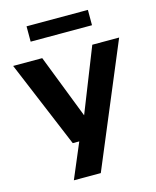

<svg xmlns="http://www.w3.org/2000/svg" viewBox="-140 -852 947 1167"><g transform="rotate(-15 334.0 -269.0)"><path d="M229 0 0.5 -547H183.5L339.5 -145.5L498.5 -547H667.5L346.5 220H177L270 0ZM141.5 -662V-758.5H527.5V-662Z"/></g></svg>

Font: Encode Sans Exp
Style: Bold
Weight: 700
Width: 7
Designer: Multiple Designers
Foundry: Impallari Type
Version: Version 3.002; ttfautohint (v1.8.3) -l 8 -r 50 -G 200 -x 14 